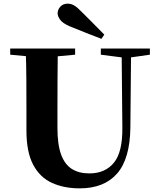

<svg xmlns="http://www.w3.org/2000/svg" viewBox="-20 -1013 869 1053"><path d="M552 -823 536 -800Q493 -816 450 -833.5Q407 -851 364 -868Q324 -885 310 -904.5Q296 -924 296 -940Q296 -960 311 -976.5Q326 -993 351 -993Q370 -993 387 -983Q404 -973 429 -947Q458 -918 489.5 -886.5Q521 -855 552 -823ZM417 20Q331 20 265 -10Q199 -40 162 -109.5Q125 -179 125 -297V-406Q125 -490 124.5 -576Q124 -662 121 -747H297Q296 -662 295.5 -577Q295 -492 295 -406V-312Q295 -221 315 -166Q335 -111 374 -86.5Q413 -62 470 -62Q557 -62 605 -121Q653 -180 651 -316L647 -747H699L695 -314Q693 -142 622 -61Q551 20 417 20ZM36 -713V-747H392V-713L228 -698H198ZM533 -713V-747H802V-713L689 -697H657Z"/></svg>

Font: Noto Serif TC ExtraLight Black
Style: Regular
Weight: 900
Version: Version 2.003-H1;hotconv 1.1.1;makeotfexe 2.6.0